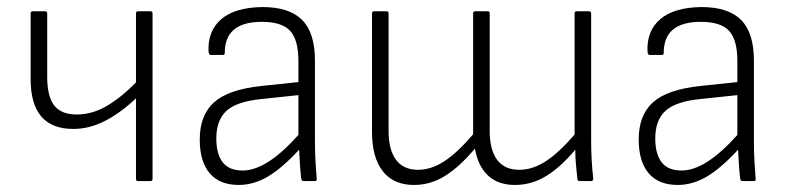

<svg xmlns="http://www.w3.org/2000/svg" viewBox="-20 -514 2241 545"><path d="M372 0Q366 0 366 -6V-235Q323 -194 278.5 -171Q234 -148 188 -148Q67 -148 67 -289V-476Q67 -482 73 -482H108Q114 -482 114 -476V-296Q114 -240 134 -214.5Q154 -189 198 -189Q242 -189 283.5 -213.5Q325 -238 366 -280V-476Q366 -482 372 -482H407Q413 -482 413 -476V-6Q413 0 407 0Z M658 11Q603 11 575 -22.5Q547 -56 547 -118Q547 -187 587.5 -223.5Q628 -260 722 -270L827 -281V-341Q827 -401 803.5 -426.5Q780 -452 723 -452Q618 -452 618 -364Q618 -358 613 -358H578Q573 -358 572 -367Q569 -426 608 -459.5Q647 -493 725 -494Q801 -494 837.5 -457.5Q874 -421 874 -342V-115Q874 -83 875.5 -56.5Q877 -30 879 -6Q880 0 874 0H842Q836 0 835 -7Q833 -24 831.5 -46Q830 -68 829 -89Q779 -35 739 -12Q699 11 658 11ZM594 -121Q594 -77 612 -53.5Q630 -30 669 -30Q737 -30 827 -131V-244L723 -233Q652 -226 623 -199.5Q594 -173 594 -121Z M1155 11Q1097 11 1066.5 -28Q1036 -67 1036 -139V-476Q1036 -482 1042 -482H1077Q1083 -482 1083 -476V-143Q1083 -89 1104 -60.5Q1125 -32 1167 -32Q1204 -32 1241.5 -56.5Q1279 -81 1323 -133V-476Q1323 -482 1329 -482H1365Q1370 -482 1370 -476V-143Q1370 -89 1391 -60.5Q1412 -32 1454 -32Q1492 -32 1529.5 -56.5Q1567 -81 1611 -132V-476Q1611 -482 1617 -482H1652Q1658 -482 1658 -476V-115Q1658 -87 1659.5 -59.5Q1661 -32 1664 -7Q1664 0 1657 0H1625Q1620 0 1619 -5Q1617 -25 1615 -45.5Q1613 -66 1613 -89Q1570 -38 1529 -13.5Q1488 11 1442 11Q1394 11 1365.5 -15.5Q1337 -42 1328 -92Q1284 -40 1243 -14.5Q1202 11 1155 11Z M1904 11Q1849 11 1821 -22.5Q1793 -56 1793 -118Q1793 -187 1833.5 -223.5Q1874 -260 1968 -270L2073 -281V-341Q2073 -401 2049.5 -426.5Q2026 -452 1969 -452Q1864 -452 1864 -364Q1864 -358 1859 -358H1824Q1819 -358 1818 -367Q1815 -426 1854 -459.5Q1893 -493 1971 -494Q2047 -494 2083.5 -457.5Q2120 -421 2120 -342V-115Q2120 -83 2121.5 -56.5Q2123 -30 2125 -6Q2126 0 2120 0H2088Q2082 0 2081 -7Q2079 -24 2077.5 -46Q2076 -68 2075 -89Q2025 -35 1985 -12Q1945 11 1904 11ZM1840 -121Q1840 -77 1858 -53.5Q1876 -30 1915 -30Q1983 -30 2073 -131V-244L1969 -233Q1898 -226 1869 -199.5Q1840 -173 1840 -121Z"/></svg>

Font: Sofia Sans Semi Condensed Light
Style: Regular
Weight: 300
Designer: Botio Nikoltchev, Ani Petrova
Foundry: lettersoup
Version: Version 4.100; ttfautohint (v1.8.4.7-5d5b)